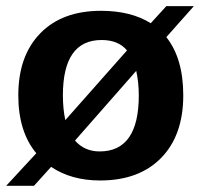

<svg xmlns="http://www.w3.org/2000/svg" viewBox="-20 -573 651 620"><path d="M571.8 -265.1Q571.8 -136.2 500.5 -63.2Q429.2 9.8 303.2 9.8Q210.4 9.8 145 -34.2L89.8 26.9H0L97.2 -78.1Q39.1 -147.9 39.1 -265.1Q39.1 -392.6 109.9 -465.3Q180.7 -538.1 306.2 -538.1Q402.8 -538.1 466.8 -498L517.1 -553.2H606L517.1 -453.1Q571.8 -384.3 571.8 -265.1ZM183.1 -265.1Q183.1 -221.7 190.9 -185.1L390.1 -410.2Q362.3 -443.8 308.1 -443.8Q183.1 -443.8 183.1 -265.1ZM428.2 -265.1Q428.2 -306.6 419.9 -344.2L222.2 -119.1Q252.9 -84 301.8 -84Q428.2 -84 428.2 -265.1Z"/></svg>

Font: Libra Sans Modern
Style: Bold
Weight: 700
Foundry: Stefan Peev, Context Ltd
Version: Version 1.000